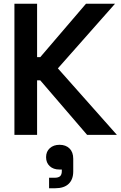

<svg xmlns="http://www.w3.org/2000/svg" viewBox="-20 -720 644 1025"><path d="M57 0V-700H178V-415H195L439 -700H594L289 -355L604 0H445L195 -291H178V0ZM242 285V229H270Q292 229 301 220.5Q310 212 310 193V185H297Q265 185 245.5 167Q226 149 226 119Q226 89 246 71Q266 53 298 53Q331 53 351 72.5Q371 92 371 128V195Q371 238 346.5 261.5Q322 285 274 285Z"/></svg>

Font: Space Grotesk Frontify SemiBold
Style: Regular
Weight: 600
Designer: Florian Karsten
Version: Version 2.000